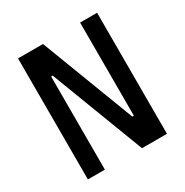

<svg xmlns="http://www.w3.org/2000/svg" viewBox="-162 -829 923 959"><g transform="rotate(-30 300.0 -349.0)"><path d="M179 -537H170V0H72V-698H216L421 -161H430V-698H528V0H384Z"/></g></svg>

Font: IBM Plex Mono Medium
Style: Regular
Weight: 500
Monospace: yes
Designer: Mike Abbink, Paul van der Laan, Pieter van Rosmalen
Foundry: Bold Monday
Version: Version 2.3